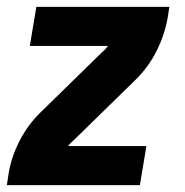

<svg xmlns="http://www.w3.org/2000/svg" viewBox="-20 -540 540 560"><path d="M0 0 5 -33Q13 -82 37 -129Q61 -176 99 -213L278 -388Q283 -392 287 -396.5Q291 -401 295 -406H67L86 -520H474L469 -488Q460 -438 436.5 -391Q413 -344 375 -307L196 -132Q191 -128 186.5 -123.5Q182 -119 179 -114H407L388 0Z"/></svg>

Font: Iosevka Term Curly Heavy
Style: Italic
Weight: 900
Italic angle: -9°
Designer: Belleve Invis
Foundry: Belleve Invis
Version: Version 32.3.0